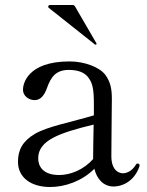

<svg xmlns="http://www.w3.org/2000/svg" viewBox="-20 -735 590 769"><path d="M360 -557C361 -556 362 -556 363 -556C365 -556 367 -558 367 -559C367 -560 367 -560 366 -562L280 -710C278 -713 275 -715 271 -715H180C176 -715 173 -712 173 -708C173 -706 173 -706 176 -703ZM531 -80C529 -80 527 -80 524 -75C509 -50 488 -41 472 -41C463 -41 426 -46 426 -110C426 -180 428 -300 428 -338C428 -375 424 -405 402 -435C380 -465 320 -489 259 -489C89 -489 72 -398 72 -376C72 -350 96 -334 119 -334C141 -334 157 -351 168 -382C184 -427 204 -455 256 -455C290 -455 316 -446 331 -428C351 -404 356 -379 356 -316V-273C269 -247 169 -228 120 -199C71 -170 52 -135 52 -87C52 -24 104 14 181 14C241 14 309 -10 358 -59C368 -18 394 12 436 12C463 12 515 -3 538 -67C539 -70 539 -72 539 -73C539 -77 536 -80 531 -80ZM217 -34C152 -34 133 -69 133 -101C133 -174 220 -203 355 -236C354 -183 353 -128 353 -101V-98C315 -55 262 -34 217 -34Z"/></svg>

Font: Shippori Mincho OTF
Style: Regular
Weight: 400
Designer: FONTDASU
Foundry: FONTDASU / Google Inc. / but / Adobe
Version: Version 3.300;hotconv 1.0.109;makeotfexe 2.5.65596